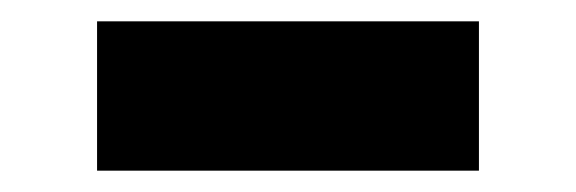

<svg xmlns="http://www.w3.org/2000/svg" viewBox="-20 -775 540 180"><path d="M71 -615V-755H429V-615Z"/></svg>

Font: Literata 18pt Black
Style: Regular
Weight: 900
Designer: Latin by Veronika Burian and Jose Scaglione. Greek by Irene Vlachou. Cyrillic by Vera Evstafieva.
Foundry: TypeTogether
Version: Version 3.103;gftools[0.9.29]